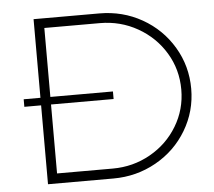

<svg xmlns="http://www.w3.org/2000/svg" viewBox="-51 -754 904 810"><g transform="rotate(-5 401.5 -349.5)"><path d="M757 -349Q757 -254 709 -173.5Q661 -93 578 -46.5Q495 0 397 0H120V-334H49V-366H120V-699H398Q497 -699 579 -652.5Q661 -606 709 -525.5Q757 -445 757 -349ZM715 -349Q715 -434 672.5 -504.5Q630 -575 557 -616.5Q484 -658 397 -658H162V-366H427V-334H162V-42H398Q484 -42 557 -83Q630 -124 672.5 -194.5Q715 -265 715 -349Z"/></g></svg>

Font: TypoPRO Montserrat Alternates
Style: Regular
Weight: 275
Designer: Julieta Ulanovsky
Foundry: Julieta Ulanovsky
Version: Version 6.001